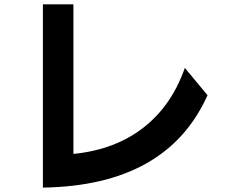

<svg xmlns="http://www.w3.org/2000/svg" viewBox="-20 -811 1040 885"><path d="M177.7 53.7V-791H318.4V-101.6Q507.8 -120.1 639.2 -221.2Q770.5 -322.3 832 -498L936.5 -372.1Q750 44.9 177.7 53.7Z"/></svg>

Font: GenEi M Gothic v2 Bold
Style: Regular
Weight: 700
Version: Version 2.0